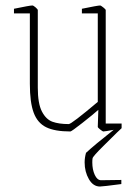

<svg xmlns="http://www.w3.org/2000/svg" viewBox="-20 -470 493 701"><path d="M407 14Q396 25 357.5 63Q319 101 318 108Q317 113 317 123Q317 149 326 168.5Q335 188 349 188L423 187V202Q355 211 345 211Q320 211 304.5 184Q289 157 289 123Q289 106 294 88Q324 60 395 4Q363 10 357 10Q355 10 346 3Q337 -4 337 -7L339 -69Q320 -52 280.5 -21Q241 10 237 10Q180 10 148.5 -5.5Q117 -21 103 -58.5Q89 -96 89 -164V-421H31V-438Q89 -450 98 -450Q102 -450 110 -443Q118 -436 118 -433V-150Q118 -92 133 -63Q148 -34 171.5 -25.5Q195 -17 231 -17Q241 -17 337 -98V-421H279V-438Q337 -450 346 -450Q348 -450 357 -443Q366 -436 366 -433V-19H424V-2Z"/></svg>

Font: Grenze Thin
Style: Regular
Weight: 250
Designer: Renata Polastri
Foundry: Omnibus-Type
Version: Version 1.002; ttfautohint (v1.8)